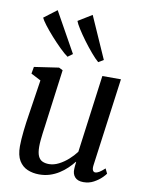

<svg xmlns="http://www.w3.org/2000/svg" viewBox="-95 -939 777 1017"><g transform="rotate(10 293.0 -431.0)"><path d="M186.5 10Q152.5 10 124 -2Q95.5 -14 78.2 -42.2Q61 -70.5 61 -120Q61 -137.5 62.5 -158.5Q64 -179.5 66.5 -202.8Q69 -226 72.2 -249.2Q75.5 -272.5 79 -294.5L107.5 -481.5L54.5 -509L61 -546L193 -565.5L214 -555L179 -290.5Q176.5 -269 173.5 -248.5Q170.5 -228 168 -208.5Q165.5 -189 163.8 -170.8Q162 -152.5 162 -136Q162 -103 170 -85Q178 -67 193 -60Q208 -53 228.5 -53Q254.5 -53 281 -66.5Q307.5 -80 331 -101Q354.5 -122 371 -144.5L426.5 -561.5H526.5L462.5 -88.5Q460 -69.5 464.5 -60.8Q469 -52 477.5 -52Q487 -52 498.8 -59Q510.5 -66 528.5 -82.5L541 -56.5Q537 -49.5 520.8 -33.5Q504.5 -17.5 479.8 -4Q455 9.5 424.5 9.5Q393.5 9.5 378.5 -7.5Q363.5 -24.5 365.5 -52.5Q365.5 -54.5 365.8 -58.5Q366 -62.5 366.5 -67.8Q367 -73 367.8 -78.8Q368.5 -84.5 369 -89L367.5 -90Q353 -71.5 334.5 -53.8Q316 -36 293.2 -21.5Q270.5 -7 244 1.5Q217.5 10 186.5 10ZM227 -630Q209 -642.5 183.5 -667.5Q158 -692.5 132.5 -721Q107 -749.5 88.2 -774.2Q69.5 -799 64 -811.5L133 -864L253 -649ZM392 -630Q375 -644.5 352 -671.5Q329 -698.5 306.2 -729.2Q283.5 -760 267 -786.2Q250.5 -812.5 246 -826L320 -871.5L419.5 -646.5Z"/></g></svg>

Font: Merriweather 20pt
Style: Italic
Weight: 400
Italic angle: -7.8°
Version: Version 2.101